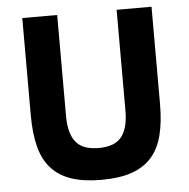

<svg xmlns="http://www.w3.org/2000/svg" viewBox="-51 -749 797 811"><g transform="rotate(-5 347.0 -343.0)"><path d="M221 -698V-270Q221 -196 250 -159.5Q279 -123 347 -123Q415 -123 444 -159.5Q473 -196 473 -270V-698H621V-286Q621 -209 606.5 -152.5Q592 -96 559 -59.5Q526 -23 474 -5.5Q422 12 347 12Q272 12 220 -5.5Q168 -23 135 -59.5Q102 -96 87.5 -152.5Q73 -209 73 -286V-698Z"/></g></svg>

Font: IBM Plex Sans Arabic
Style: Bold
Weight: 700
Designer: Mike Abbink, Paul van der Laan, Pieter van Rosmalen, Wael Morcos, Khajak Apelian
Foundry: Bold Monday
Version: Version 1.2